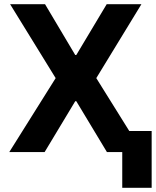

<svg xmlns="http://www.w3.org/2000/svg" viewBox="-20 -727 745 918"><path d="M339.8 -463.9H344.7L490.2 -707H656.2L440.4 -353.5L598.1 -100.6H705.1V170.9H564.5V0H491.2L344.7 -243.2H339.8L193.4 0H24.4L246.1 -353.5L28.3 -707H195.3Z"/></svg>

Font: Pretendard Std
Style: Bold
Weight: 700
Designer: Base glyphs from Inter by Rasmus Andersson; Hangeul glyphs from Noto Sans CJK(Source Han Sans) by Jang Soo-young and Kan
Foundry: Kil Hyung-jin
Version: Version 1.309